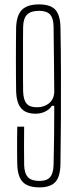

<svg xmlns="http://www.w3.org/2000/svg" viewBox="-20 -824 348 851"><path d="M155 6.5Q104 6.5 81 -17.2Q58 -41 56.5 -95.5Q56 -115 55.8 -146.8Q55.5 -178.5 55.8 -210.8Q56 -243 56.5 -262.5H87Q86.5 -220.5 86.5 -178.2Q86.5 -136 87 -93Q88 -55.5 103.8 -38.8Q119.5 -22 155 -22Q187.5 -22 202 -38.8Q216.5 -55.5 217.5 -93Q219 -155.5 219.8 -221.8Q220.5 -288 220.5 -355H209.5Q201 -340 181.2 -330Q161.5 -320 138 -320Q109.5 -320 90.8 -330.2Q72 -340.5 62.2 -362.5Q52.5 -384.5 51.5 -420Q51 -445.5 50.8 -482.8Q50.5 -520 50.5 -561.2Q50.5 -602.5 50.8 -640Q51 -677.5 51.5 -702.5Q53.5 -757 77.5 -780.8Q101.5 -804.5 153.5 -804.5Q203.5 -804.5 225.2 -780.8Q247 -757 248 -702.5Q250 -604 250.2 -501Q250.5 -398 250 -295.5Q249.5 -193 248 -95.5Q247 -41 225.2 -17.2Q203.5 6.5 155 6.5ZM143 -348.5Q174 -348.5 195.8 -365Q217.5 -381.5 220.5 -412.5Q220 -486 219.2 -559Q218.5 -632 217.5 -705Q217 -743 202 -759.5Q187 -776 153.5 -776Q117 -776 100.2 -759.5Q83.5 -743 82.5 -705Q82 -680.5 82 -642.8Q82 -605 82 -562.5Q82 -520 82 -482Q82 -444 82.5 -419.5Q83.5 -382 97.5 -365.2Q111.5 -348.5 143 -348.5Z"/></svg>

Font: Big Shoulders Display ExtraLight
Style: Regular
Weight: 250
Designer: Patric King
Foundry: XO Type Co
Version: Version 2.002